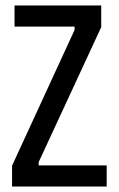

<svg xmlns="http://www.w3.org/2000/svg" viewBox="-20 -680 433 700"><path d="M24 0V-76L252 -571V-583H33V-660H349V-581L121 -89V-77H369V0Z"/></svg>

Font: Bricolage Grotesque 12pt Condensed
Style: Regular
Weight: 400
Width: 3
Designer: Mathieu Triay
Foundry: Atelier Triay
Version: Version 1.001; ttfautohint (v1.8.4.7-5d5b);gftools[0.9.33.de